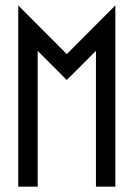

<svg xmlns="http://www.w3.org/2000/svg" viewBox="-20 -704 504 724"><path d="M415 -683.6V0H341.8V-512.2L231.9 -402.3L122.1 -512.2V0H48.8V-683.6L231.9 -500Z"/></svg>

Font: Saniretro
Style: Regular
Weight: 400
Designer: Jayvee D. Enaguas (Grand Chaos)
Version: Version 1.0 - 6/10/2013